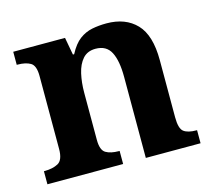

<svg xmlns="http://www.w3.org/2000/svg" viewBox="-84 -650 835 752"><g transform="rotate(-15 333.5 -274.5)"><path d="M20 0V-53H22Q56 -53 78 -65Q100 -77 100 -122V-418Q100 -460 80.5 -471.5Q61 -483 28 -483H25V-536H235L248 -465H253Q273 -503 296.5 -520.5Q320 -538 347.5 -543.5Q375 -549 406 -549Q483 -549 527 -503Q571 -457 571 -356V-124Q571 -78 587.5 -65.5Q604 -53 638 -53H641V0H419V-329Q419 -394 401 -429Q383 -464 339 -464Q306 -464 287 -442.5Q268 -421 260 -385.5Q252 -350 252 -309V-118Q252 -76 271.5 -64.5Q291 -53 324 -53H327V0Z"/></g></svg>

Font: Noto Naskh Arabic
Style: Bold
Weight: 700
Designer: Monotype Design Team, David Williams, Mohamad Dakak and Nizar Qandah
Foundry: Monotype Imaging Inc.
Version: Version 2.016